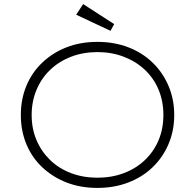

<svg xmlns="http://www.w3.org/2000/svg" viewBox="-20 -910 955 940"><path d="M457 10Q374 10 306 -16.5Q238 -43 187 -91Q136 -139 109 -204.5Q82 -270 82 -347Q82 -424 109 -489.5Q136 -555 187 -603.5Q238 -652 306 -678.5Q374 -705 457 -705Q539 -705 608 -678.5Q677 -652 727 -603.5Q777 -555 805 -489.5Q833 -424 833 -347Q833 -270 805 -204.5Q777 -139 727 -91Q677 -43 608 -16.5Q539 10 457 10ZM457 -40Q527 -40 586.5 -62.5Q646 -85 689.5 -126.5Q733 -168 756.5 -224Q780 -280 780 -347Q780 -414 756.5 -470.5Q733 -527 689.5 -568Q646 -609 586.5 -632Q527 -655 457 -655Q387 -655 327.5 -632Q268 -609 225 -567.5Q182 -526 158.5 -469.5Q135 -413 135 -347Q135 -280 158.5 -224.5Q182 -169 225 -127Q268 -85 327.5 -62.5Q387 -40 457 -40ZM521 -759 353 -838 387 -890 539 -792Z"/></svg>

Font: Lexend Exa ExtraLight
Style: Regular
Weight: 250
Designer: Bonnie Shaver-Troup, Thomas Jockin
Foundry: Lexend
Version: Version 1.007